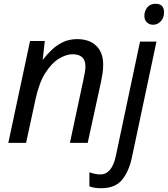

<svg xmlns="http://www.w3.org/2000/svg" viewBox="-20 -756 888 1016"><path d="M24 0 139 -539H217L206 -440H207Q226 -465 251.5 -490Q277 -515 311 -532Q345 -549 388 -549Q453 -549 489.5 -513.5Q526 -478 526 -414Q526 -391 522.5 -367Q519 -343 515 -325L444 0H350L422 -337Q427 -360 429.5 -375.5Q432 -391 432 -405Q432 -469 364 -469Q331 -469 292.5 -446Q254 -423 220.5 -371Q187 -319 168 -231L118 0ZM791 -625Q771 -625 757.5 -637.5Q744 -650 744 -672Q744 -698 759.5 -717Q775 -736 803 -736Q848 -736 848 -691Q848 -660 830 -642.5Q812 -625 791 -625ZM515 240Q478 240 453 230V156Q465 160 480 163.5Q495 167 511 167Q572 167 593 69L721 -536H808L678 77Q662 152 625.5 196Q589 240 515 240Z"/></svg>

Font: Noto IKEA Latin
Style: Italic
Weight: 400
Italic angle: -12°
Designer: Monotype Design Team
Foundry: Monotype Imaging Inc.
Version: Version 1.0